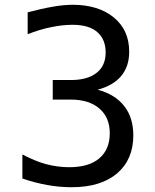

<svg xmlns="http://www.w3.org/2000/svg" viewBox="-20 -762 642 796"><path d="M276.4 14.2Q252.9 14.2 227.3 12Q201.7 9.8 175.3 4.9Q152.8 1 126 -5.9Q99.1 -12.7 72.8 -22V-121.6Q97.7 -108.9 121.6 -98.6Q145.5 -88.4 170.9 -81.5Q195.3 -75.2 219 -72Q242.7 -68.8 267.1 -68.8Q348.6 -68.8 391.6 -105.5Q435.1 -142.6 435.1 -209.5Q435.1 -274.9 392.1 -312Q349.1 -349.1 273.9 -349.1H198.7V-430.2H273.9Q342.8 -430.2 380.4 -460Q418 -489.3 418 -544.4Q418 -599.6 382.8 -629.4Q348.6 -659.2 280.3 -659.2Q239.7 -659.2 191.9 -649.4Q145 -640.1 94.7 -620.1V-710.9Q154.3 -726.6 200.2 -734.4Q243.7 -742.2 282.7 -742.2Q334 -742.2 377.2 -729Q420.4 -715.8 452.6 -689Q515.6 -636.7 515.6 -547.9Q515.6 -516.1 507.1 -491.2Q498.5 -466.3 482.4 -446.8Q449.2 -407.2 384.8 -390.1Q456.5 -371.1 494.6 -322.8Q514.6 -297.4 523.7 -266.6Q532.7 -235.8 532.7 -200.7Q532.7 -101.1 465.8 -43.5Q432.6 -15.1 385.5 -0.5Q338.4 14.2 276.4 14.2Z"/></svg>

Font: Vazir Code Hack
Style: Code-Hack
Weight: 400
Foundry: DejaVu fonts team - Redesigned by Saber Rastikerdar
Version: Version 1.1.2